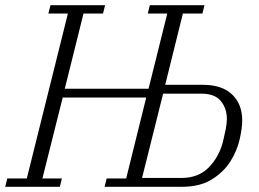

<svg xmlns="http://www.w3.org/2000/svg" viewBox="-35 -718 995 738"><path d="M-7 -32H68L226 -666H151L159 -698H369L361 -666H286L214 -377H536L608 -666H533L541 -698H751L743 -666H668L600 -392H745Q818 -392 857 -355Q896 -318 896 -255Q896 -225 886 -181.5Q876 -138 850.5 -97.5Q825 -57 779.5 -28.5Q734 0 664 0H367L375 -32H450L527 -343H206L128 -32H203L195 0H-15ZM662 -34Q727 -34 766.5 -73.5Q806 -113 822 -173Q828 -198 832.5 -221Q837 -244 837 -261Q837 -301 814 -329.5Q791 -358 739 -358H592L511 -34Z"/></svg>

Font: IBM Plex Serif Light
Style: Italic
Weight: 300
Italic angle: -14°
Designer: Mike Abbink, Paul van der Laan, Pieter van Rosmalen
Foundry: Bold Monday
Version: Version 3.001